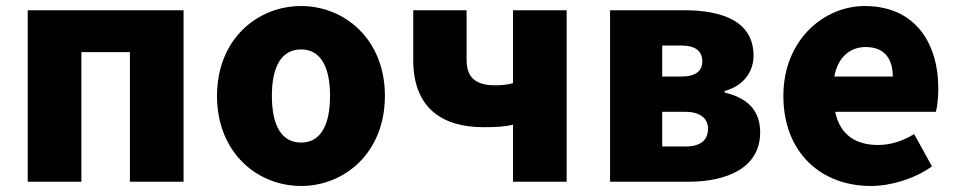

<svg xmlns="http://www.w3.org/2000/svg" viewBox="-20 -603 3175 637"><path d="M72 0H250V-430H411V0H589V-569H72Z M979 14C1123 14 1257 -96 1257 -285C1257 -473 1123 -583 979 -583C834 -583 700 -473 700 -285C700 -96 834 14 979 14ZM979 -130C912 -130 882 -190 882 -285C882 -379 912 -439 979 -439C1045 -439 1075 -379 1075 -285C1075 -190 1045 -130 979 -130Z M1682 0H1860V-569H1682V-327C1663 -322 1646 -320 1622 -320C1555 -320 1528 -349 1528 -404V-569H1351V-404C1351 -243 1449 -181 1584 -181C1631 -181 1653 -183 1682 -189Z M2004 0H2263C2392 0 2502 -46 2502 -164C2502 -240 2456 -279 2384 -296V-301C2453 -320 2480 -371 2480 -418C2480 -533 2376 -569 2248 -569H2004ZM2177 -349V-452H2239C2290 -452 2310 -432 2310 -399C2310 -368 2289 -349 2239 -349ZM2177 -117V-232H2253C2307 -232 2329 -207 2329 -176C2329 -142 2309 -117 2254 -117Z M2869 14C2935 14 3013 -9 3072 -51L3013 -158C2972 -134 2934 -122 2893 -122C2821 -122 2767 -154 2751 -232H3085C3089 -246 3093 -277 3093 -309C3093 -464 3013 -583 2849 -583C2712 -583 2579 -469 2579 -285C2579 -96 2705 14 2869 14ZM2748 -349C2760 -416 2803 -447 2852 -447C2917 -447 2942 -405 2942 -349Z"/></svg>

Font: Noto Sans JP Black
Style: Regular
Weight: 900
Designer: Ryoko NISHIZUKA  (kana, bopomofo & ideographs); Paul D. Hunt (Latin, Greek & Cyrillic); Sandoll Communications , Soo-you
Foundry: Adobe
Version: Version 2.002;hotconv 1.0.116;makeotfexe 2.5.65601